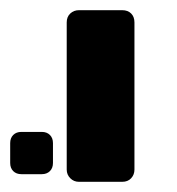

<svg xmlns="http://www.w3.org/2000/svg" viewBox="-21 -591 347 377"><path d="M134 -234Q124 -234 117 -241Q110 -248 110 -258V-547Q110 -558 117 -564.5Q124 -571 134 -571H219Q230 -571 236.5 -564.5Q243 -558 243 -547V-258Q243 -248 236.5 -241Q230 -234 219 -234ZM21 -249Q11 -249 5 -255Q-1 -261 -1 -271V-310Q-1 -320 5 -326Q11 -332 21 -332H61Q71 -332 77 -326Q83 -320 83 -310V-271Q83 -261 77 -255Q71 -249 61 -249Z"/></svg>

Font: Rubik AZ
Style: Regular
Weight: 500
Designer: Hubert and Fischer
Foundry: Hubert & Fischer
Version: Version 2.000